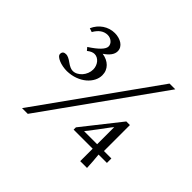

<svg xmlns="http://www.w3.org/2000/svg" viewBox="-167 -918 1159 1159"><g transform="rotate(45 412.5 -339.0)"><path d="M623.5 -137.7V-210.4V-283.7Q620.1 -279.8 616.7 -275.1Q613.3 -270.5 610.4 -267.6Q586.4 -234.9 561.8 -202.1Q537.1 -169.4 512.2 -137.7ZM351.6 -454.1Q351.6 -429.7 339.4 -406Q327.1 -382.3 304.9 -363.5Q282.7 -344.7 251.5 -333Q220.2 -321.3 182.6 -320.3Q164.6 -320.3 146 -323.7Q127.4 -327.1 112.8 -333.3Q98.1 -339.4 88.9 -347.4Q79.6 -355.5 79.6 -364.7Q79.6 -389.6 107.4 -389.6Q126 -389.6 155.8 -367.7Q185.5 -346.2 206.1 -346.2Q222.2 -346.2 236.8 -354Q251.5 -361.8 262.9 -374.8Q274.4 -387.7 281.2 -404.8Q288.1 -421.9 288.1 -440.4Q288.1 -454.1 283.4 -467Q278.8 -480 270.8 -490Q262.7 -500 251.5 -506.1Q240.2 -512.2 227.5 -512.2Q206.5 -512.2 181.6 -492.2L166 -510.7Q255.4 -568.4 255.4 -604Q255.4 -612.8 251.2 -621.1Q247.1 -629.4 240 -635.5Q232.9 -641.6 223.4 -645.5Q213.9 -649.4 202.6 -649.4Q153.8 -649.4 121.6 -593.3L97.2 -601.6Q106 -621.6 119.1 -637.5Q132.3 -653.3 148.9 -664.6Q165.5 -675.8 184.8 -681.9Q204.1 -688 225.1 -688Q243.2 -688 259.5 -683.3Q275.9 -678.7 288.1 -670.4Q300.3 -662.1 307.6 -649.9Q314.9 -637.7 314.9 -622.1Q314.9 -583.5 261.2 -547.4Q281.2 -544.4 297.9 -536.6Q314.5 -528.8 326.4 -516.8Q338.4 -504.9 345 -489Q351.6 -473.1 351.6 -454.1ZM722.7 -705.6 197.8 28.8H148.9L673.8 -705.6ZM745.1 -99.6H673.8Q676.8 -73.7 678.5 -46.6Q680.2 -19.5 681.6 6.8H623.5V-99.6H460.9V-119.1L650.9 -359.4H681.6V-137.7H745.1Z"/></g></svg>

Font: HM XNiloofar
Style: Regular
Weight: 400
Designer: Hossein Movahhedian
Version: Version 2.8, 2015